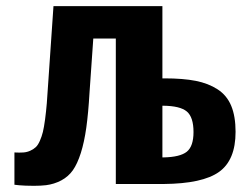

<svg xmlns="http://www.w3.org/2000/svg" viewBox="-20 -598 812 624"><path d="M507.8 -86.4H510.7Q565.4 -87.4 587.2 -105Q608.9 -122.6 608.9 -168.9Q608.9 -217.3 587.2 -235.6Q565.4 -253.9 510.3 -254.4H507.8ZM26.9 2.4V-102.5Q43.9 -101.6 56.2 -102.5Q68.4 -103.5 78.9 -108.4Q89.4 -113.3 96.4 -119.9Q103.5 -126.5 109.6 -140.4Q115.7 -154.3 119.4 -169.2Q123 -184.1 126.5 -210Q129.9 -235.8 132.1 -262.2Q134.3 -288.6 136.7 -328.6L153.8 -578.1H507.8V-343.3H515.1Q575.2 -343.3 616.2 -335.2Q657.2 -327.1 687.3 -307.6Q717.3 -288.1 731.4 -254.2Q745.6 -220.2 745.6 -169.4Q745.6 -77.6 691.9 -39.3Q638.2 -1 511.7 0H356.4V-472.7H283.2L271 -297.9Q267.1 -230.5 260.5 -183.3Q253.9 -136.2 242.7 -100.8Q231.4 -65.4 216.8 -44.7Q202.1 -23.9 179.2 -11.7Q156.2 0.5 129.4 3.9Q112.3 5.9 90.3 5.9Q77.6 5.9 63.5 5.4Q40.5 4.4 26.9 2.4Z"/></svg>

Font: Oswald
Style: DemiBold
Weight: 600
Designer: Vernon Adams
Foundry: Vernon Adams
Version: 3.0; ttfautohint (v0.95) -l 8 -r 50 -G 200 -x 0 -w "G" -W -c